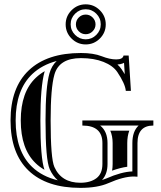

<svg xmlns="http://www.w3.org/2000/svg" viewBox="-20 -868 752 898"><path d="M287.1 -753.9Q287.1 -792.5 314.7 -820.1Q342.3 -847.7 380.9 -847.7Q419.4 -847.7 447 -820.1Q474.6 -792.5 474.6 -753.9Q474.6 -715.3 447 -687.7Q419.4 -660.2 380.9 -660.2Q342.3 -660.2 314.7 -687.7Q287.1 -715.3 287.1 -753.9ZM348.5 -721.6Q335 -735.1 335 -753.9Q335 -772.7 348.5 -786.3Q362.1 -799.8 380.9 -799.8Q399.7 -799.8 413.2 -786.3Q426.8 -772.7 426.8 -753.9Q426.8 -735.1 413.2 -721.6Q399.7 -708 380.9 -708Q362.1 -708 348.5 -721.6ZM331.3 -804Q310.5 -783.2 310.5 -754.4Q310.5 -725.6 331.3 -704.8Q352.1 -684.1 380.9 -684.1Q409.7 -684.1 430.4 -704.8Q451.2 -725.6 451.2 -754.4Q451.2 -783.2 430.4 -804Q409.7 -824.7 380.9 -824.7Q352.1 -824.7 331.3 -804ZM356.2 10.7Q198 10.7 113.6 -70.1Q29.3 -150.9 29.3 -304.7Q29.3 -458.5 114.9 -539.3Q200.4 -620.1 358.6 -620.1Q417 -620.1 455.6 -605Q493.4 -590.1 523.7 -590.1Q554.2 -590.1 557.9 -608.4H581.8L592.3 -443.1H568.4Q565.4 -476.3 528.8 -530.8Q508.5 -560.8 464 -578.5Q419.4 -596.2 358.6 -596.2Q256.3 -596.2 234.4 -518.8Q216.8 -456.8 216.8 -304.7Q216.8 -126.5 234.4 -86.9Q267.1 -13.2 356.2 -13.2Q402.3 -13.2 430.7 -34.3Q459 -55.4 459 -101.1V-198.7Q459 -280.8 365.2 -280.8V-304.7H697.3V-280.8Q623 -280.8 623 -198.7V-41.5Q615 -42.5 606 -42.5Q557.6 -42.5 487.1 -11.5Q436.5 10.7 356.2 10.7ZM560.1 -574.2Q556.4 -572 552 -570.6Q543 -567.1 529.3 -566.4Q540.5 -556.2 548.7 -544.1Q556.9 -532 563.5 -521ZM245.1 -582.8Q176.8 -564.7 131.3 -522Q53.2 -448.2 53.2 -304.7Q53.2 -161.1 130.1 -87.4Q177 -42.5 250.2 -24.7Q226.6 -45.4 212.4 -77.1Q192.9 -121.3 192.9 -304.7Q192.9 -460.2 211.4 -525.4Q221.4 -560.3 245.1 -582.8ZM448.5 -280.8Q482.9 -253.2 482.9 -198.7V-101.1Q482.9 -53.7 457 -25.9Q468 -29.3 477.5 -33.4Q548.1 -64.5 599.1 -66.2V-198.7Q599.1 -253.4 628.2 -280.8ZM189.2 -535.2 188.2 -531.7Q168.9 -463.4 168.9 -304.7Q168.9 -127.4 188 -74Q165 -86.9 146.7 -104.7Q77.1 -171.4 77.1 -304.7Q77.1 -438 147.7 -504.4Q166.3 -522 189.2 -535.2ZM495.8 -256.8H584.7Q575.2 -231.4 575.2 -198.7V-88.1Q542.7 -83.7 504.2 -69.8Q506.8 -84.7 506.8 -101.1V-198.7Q506.8 -231.4 495.8 -256.8Z"/></svg>

Font: itsadzokeS01
Style: Regular
Weight: 600
Width: 6
Version: Version 0.46